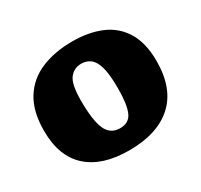

<svg xmlns="http://www.w3.org/2000/svg" viewBox="-120 -682 886 848"><g transform="rotate(-30 323.5 -257.5)"><path d="M315 14Q178 14 104.5 -52.5Q31 -119 31 -249Q31 -347 69.5 -409Q108 -471 177 -500Q246 -529 337 -529Q419 -529 482 -502.5Q545 -476 580.5 -418Q616 -360 616 -268Q616 -129 538 -57.5Q460 14 315 14ZM329 -91Q375 -91 391.5 -129.5Q408 -168 408 -249Q408 -319 397.5 -356.5Q387 -394 367.5 -409Q348 -424 321 -424Q284 -424 261.5 -395Q239 -366 239 -282Q239 -183 259 -137Q279 -91 329 -91Z"/></g></svg>

Font: Literata 12pt ExtraBold
Style: Regular
Weight: 800
Designer: Latin by Veronika Burian and Jose Scaglione. Greek by Irene Vlachou. Cyrillic by Vera Evstafieva.
Foundry: TypeTogether
Version: Version 3.002